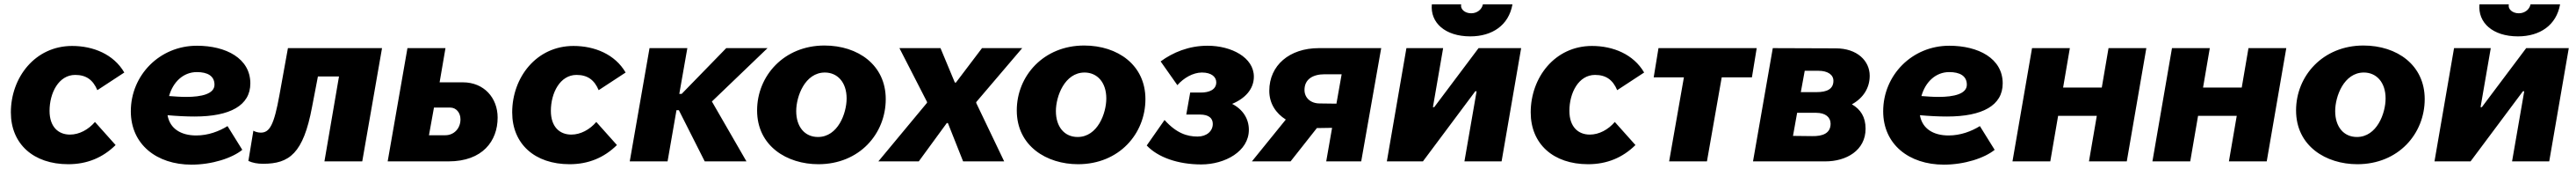

<svg xmlns="http://www.w3.org/2000/svg" viewBox="-20 -741 11855 776"><path d="M294 13C381 13 453 -17 512 -75L417 -181C387 -146 345 -123 302 -123C248 -123 208 -159 208 -232C208 -314 250 -397 326 -397C377 -397 408 -374 428 -327L552 -408C503 -492 409 -530 312 -530C141 -530 30 -385 30 -225C30 -80 134 13 294 13Z M861 15C956 15 1048 -15 1095 -53L1027 -162C988 -138 938 -119 883 -119C814 -119 762 -149 751 -212C796 -208 838 -206 876 -206C1039 -206 1132 -257 1132 -358C1132 -473 1020 -531 886 -531C715 -531 582 -396 582 -230C582 -78 701 15 861 15ZM758 -300C776 -364 823 -410 886 -410C934 -410 967 -393 967 -352C967 -310 908 -296 837 -296C811 -296 784 -298 758 -300Z M1191 11C1311 11 1376 -36 1416 -250L1443 -390H1540L1473 0H1647L1738 -520H1305L1266 -305C1241 -167 1221 -132 1180 -132C1168 -132 1153 -136 1146 -141L1123 -2C1143 7 1164 11 1191 11Z M1764 0H2044C2201 0 2270 -94 2270 -201C2270 -292 2207 -363 2110 -363H2003L2030 -520H1855ZM1954 -120 1977 -247H2052C2079 -247 2099 -224 2099 -193C2099 -151 2069 -120 2029 -120Z M2601 13C2688 13 2760 -17 2819 -75L2724 -181C2694 -146 2652 -123 2609 -123C2555 -123 2515 -159 2515 -232C2515 -314 2557 -397 2633 -397C2684 -397 2715 -374 2735 -327L2859 -408C2810 -492 2716 -530 2619 -530C2448 -530 2337 -385 2337 -225C2337 -80 2441 13 2601 13Z M2878 0H3052L3093 -235H3104L3223 0H3415L3256 -275L3512 -520H3322L3117 -310H3106L3143 -520H2969Z M3746 13C3935 13 4056 -127 4056 -286C4056 -442 3929 -532 3774 -532C3588 -532 3464 -393 3464 -234C3464 -70 3602 13 3746 13ZM3744 -112C3683 -112 3644 -159 3644 -231C3644 -298 3684 -408 3776 -408C3833 -408 3876 -364 3876 -289C3876 -221 3836 -112 3744 -112Z M4022 0H4208L4337 -176H4342L4412 0H4601L4472 -269L4473 -273L4684 -520H4499L4379 -362H4374L4308 -520H4119L4246 -273V-269Z M4941 13C5130 13 5251 -127 5251 -286C5251 -442 5124 -532 4969 -532C4783 -532 4659 -393 4659 -234C4659 -70 4797 13 4941 13ZM4939 -112C4878 -112 4839 -159 4839 -231C4839 -298 4879 -408 4971 -408C5028 -408 5071 -364 5071 -289C5071 -221 5031 -112 4939 -112Z M5508 14C5617 14 5727 -46 5727 -145C5727 -196 5699 -239 5650 -264C5710 -289 5750 -332 5750 -389C5750 -477 5647 -531 5537 -531C5450 -531 5377 -500 5321 -459L5398 -350C5427 -383 5470 -408 5511 -408C5556 -408 5577 -387 5577 -363C5577 -329 5544 -316 5506 -316H5457L5439 -215H5502C5543 -215 5561 -198 5561 -172C5561 -139 5533 -114 5491 -114C5443 -114 5394 -129 5339 -190L5257 -73C5308 -19 5400 14 5508 14Z M6083 0H6244L6336 -520H6049C5914 -520 5821 -441 5821 -324C5821 -266 5851 -221 5897 -192L5741 0H5919L6040 -153H6047L6110 -154ZM5983 -328C5983 -377 6021 -400 6076 -400H6154L6130 -265L6053 -266C6011 -266 5983 -292 5983 -328Z M6362 0H6528L6769 -322H6775L6719 0H6890L6980 -520H6784L6580 -249H6574L6621 -520H6452ZM6746 -574C6847 -574 6923 -625 6940 -721H6804C6799 -697 6777 -680 6750 -680C6721 -680 6699 -699 6704 -721H6569C6561 -637 6630 -574 6746 -574Z M7288 13C7375 13 7447 -17 7506 -75L7411 -181C7381 -146 7339 -123 7296 -123C7242 -123 7202 -159 7202 -232C7202 -314 7244 -397 7320 -397C7371 -397 7402 -374 7422 -327L7546 -408C7497 -492 7403 -530 7306 -530C7135 -530 7024 -385 7024 -225C7024 -80 7128 13 7288 13Z M7590 -386H7729L7661 0H7835L7903 -386H8042L8064 -520H7612Z M8047 0H8380C8476 0 8565 -50 8565 -150C8565 -204 8542 -239 8502 -262C8555 -291 8584 -338 8584 -393C8584 -462 8526 -519 8428 -519L8138 -520ZM8231 -117 8250 -223H8338C8380 -223 8404 -203 8404 -173C8404 -129 8368 -115 8319 -116ZM8267 -318 8285 -416H8348C8391 -416 8417 -398 8417 -370C8417 -332 8387 -318 8340 -318Z M8925 15C9020 15 9112 -15 9159 -53L9091 -162C9052 -138 9002 -119 8947 -119C8878 -119 8826 -149 8815 -212C8860 -208 8902 -206 8940 -206C9103 -206 9196 -257 9196 -358C9196 -473 9084 -531 8950 -531C8779 -531 8646 -396 8646 -230C8646 -78 8765 15 8925 15ZM8822 -300C8840 -364 8887 -410 8950 -410C8998 -410 9031 -393 9031 -352C9031 -310 8972 -296 8901 -296C8875 -296 8848 -298 8822 -300Z M9683 -520 9652 -339H9474L9505 -520H9331L9241 0H9415L9451 -209H9629L9593 0H9767L9857 -520Z M10327 -520 10296 -339H10118L10149 -520H9975L9885 0H10059L10095 -209H10273L10237 0H10411L10501 -520Z M10828 13C11017 13 11138 -127 11138 -286C11138 -442 11011 -532 10856 -532C10670 -532 10546 -393 10546 -234C10546 -70 10684 13 10828 13ZM10826 -112C10765 -112 10726 -159 10726 -231C10726 -298 10766 -408 10858 -408C10915 -408 10958 -364 10958 -289C10958 -221 10918 -112 10826 -112Z M11183 0H11349L11590 -322H11596L11540 0H11711L11801 -520H11605L11401 -249H11395L11442 -520H11273ZM11567 -574C11668 -574 11744 -625 11761 -721H11625C11620 -697 11598 -680 11571 -680C11542 -680 11520 -699 11525 -721H11390C11382 -637 11451 -574 11567 -574Z"/></svg>

Font: Fixel Display ExtraBold
Style: Italic
Weight: 800
Italic angle: -10°
Designer: AlfaBravo + MacPaw
Foundry: Kyrylo Tkachov, Marchela Mozhyna, Serhii Makarenko, Maria Weinstein, Zakhar Kryvoshyya
Version: Version 1.210;Glyphs 3.2 (3217)